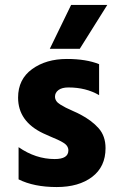

<svg xmlns="http://www.w3.org/2000/svg" viewBox="-20 -751 476 775"><path d="M181 -554 267 -731H413L302 -554ZM380 -492V-367Q327 -398 256 -398Q230 -398 216 -387.5Q202 -377 202 -361Q202 -352 207 -344Q212 -336 223.5 -329Q235 -322 245.5 -316.5Q256 -311 274.5 -303Q293 -295 304 -289Q350 -265 378 -233.5Q406 -202 406 -153Q406 -78 352 -37Q298 4 209 4Q117 4 55 -27V-157Q124 -109 201 -109Q256 -109 256 -144Q256 -153 251 -161Q246 -169 234 -176Q222 -183 212 -187.5Q202 -192 183 -200Q164 -208 154 -213Q53 -261 53 -357Q53 -431 109.5 -472Q166 -513 250 -513Q328 -513 380 -492Z"/></svg>

Font: Hind Bold
Style: Regular
Weight: 700
Designer: Manushi Parikh, Satya Rajpurohit
Foundry: Indian Type Foundry
Version: Version 1.201;PS 1.0;hotconv 1.0.78;makeotf.lib2.5.61930; tt